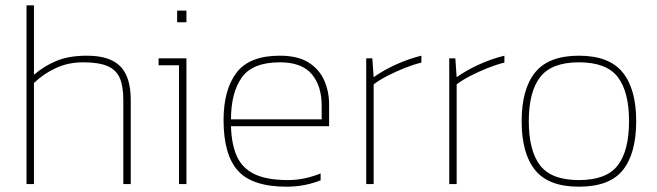

<svg xmlns="http://www.w3.org/2000/svg" viewBox="-20 -694 2479 724"><path d="M80 0V-674H108V-412Q146 -445 193 -464.5Q240 -484 308 -484Q394 -484 433.5 -444Q473 -404 473 -317V0H445V-317Q445 -369 431.5 -400Q418 -431 385 -445Q352 -459 293 -459Q237 -459 190 -437Q143 -415 108 -381V0Z M648 -610V-654H683V-610ZM655 0V-448H578V-474H683V0Z M1061 10Q931 10 877 -50.5Q823 -111 823 -241Q823 -355 871.5 -419.5Q920 -484 1035 -484Q1102 -484 1142.5 -459Q1183 -434 1202 -392Q1221 -350 1221 -300V-218H851Q853 -149 873.5 -104Q894 -59 940.5 -37Q987 -15 1066 -15Q1127 -15 1189 -40V-14Q1128 10 1061 10ZM851 -244H1193V-296Q1193 -370 1155.5 -414.5Q1118 -459 1035 -459Q932 -459 891.5 -401.5Q851 -344 851 -244Z M1361 0V-474H1384L1389 -403Q1427 -430 1475 -451.5Q1523 -473 1569 -484V-458Q1540 -451 1506 -437.5Q1472 -424 1441 -408Q1410 -392 1389 -376V0Z M1674 0V-474H1697L1702 -403Q1740 -430 1788 -451.5Q1836 -473 1882 -484V-458Q1853 -451 1819 -437.5Q1785 -424 1754 -408Q1723 -392 1702 -376V0Z M2163 10Q2048 10 1997.5 -53Q1947 -116 1947 -237Q1947 -358 1998 -421Q2049 -484 2163 -484Q2277 -484 2328 -421Q2379 -358 2379 -237Q2379 -116 2329 -53Q2279 10 2163 10ZM2163 -15Q2267 -15 2309.5 -70.5Q2352 -126 2352 -237Q2352 -348 2309.5 -403.5Q2267 -459 2163 -459Q2060 -459 2017 -403.5Q1974 -348 1974 -237Q1974 -126 2016.5 -70.5Q2059 -15 2163 -15Z"/></svg>

Font: Kanit Thin
Style: Regular
Weight: 250
Designer: Katatrad Team
Foundry: CadsonDemak
Version: Version 2.000; ttfautohint (v1.8.3)